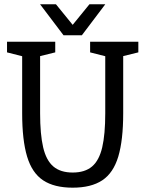

<svg xmlns="http://www.w3.org/2000/svg" viewBox="-20 -860 672 888"><path d="M549.8 -336Q549.8 -212 527.1 -136Q504.3 -60 452.9 -26Q401.5 8 316.2 8Q230.8 8 179.5 -26Q128.2 -60 105.3 -136Q82.5 -212 82.5 -336H165.5Q165.5 -239 179.6 -178.6Q193.7 -118.2 226.7 -90.1Q259.7 -62 316.2 -62Q372.8 -62 405.8 -90.1Q438.7 -118.2 452.8 -178.6Q466.8 -239 466.8 -336ZM466.8 -667H549.8V-336H466.8ZM165.5 -336H82.5V-667H165.5ZM12.5 -667H92.5L97.3 -596.2L12.5 -617.8ZM396.8 -667H476.8L481.7 -596.2L396.8 -617.8ZM147.2 -596 155.5 -667H235.5V-617.8ZM531.5 -596 539.8 -667H619.8V-617.8ZM277 -697 393.7 -840.3H467L358.7 -697ZM355.3 -697H273.7L165.3 -840.3H238.7Z"/></svg>

Font: Epunda Slab Light
Style: Regular
Weight: 300
Designer: Simon Atzbach
Foundry: typofactur
Version: Version 1.102